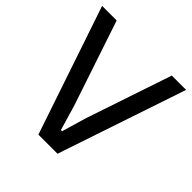

<svg xmlns="http://www.w3.org/2000/svg" viewBox="-194 -892 1044 1044"><g transform="rotate(45 328.0 -370.0)"><path d="M5 -740H117L282 -247L324 -104H333L375 -247L541 -740H651L402 0H255Z"/></g></svg>

Font: Encode Sans Narrow
Style: Medium
Weight: 500
Designer: Pablo Impallari, Andres Torresi
Foundry: Pablo Impallari, Andres Torresi
Version: Version 1.000; ttfautohint (v1.00) -l 8 -r 50 -G 200 -x 14 -